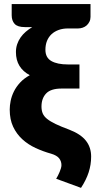

<svg xmlns="http://www.w3.org/2000/svg" viewBox="-20 -748 460 928"><path d="M417.5 -666.5Q417.5 -653.5 412.2 -643Q407 -632.5 398.8 -625.2Q390.5 -618 379.5 -614.2Q368.5 -610.5 357.5 -610.5H308.5Q283.5 -610.5 263.5 -603.2Q243.5 -596 229.2 -582.8Q215 -569.5 207.2 -550.5Q199.5 -531.5 199.5 -507.5Q199.5 -469.5 228.2 -453Q257 -436.5 308.5 -436.5H364V-320H277.5Q225.5 -320 203 -296.2Q180.5 -272.5 180.5 -233Q180.5 -214 186.5 -199.8Q192.5 -185.5 207.8 -173.2Q223 -161 249 -148.5Q275 -136 315.5 -121Q370 -100 395.2 -68Q420.5 -36 420.5 9Q420.5 48 408.5 85Q396.5 122 371.5 160L251.5 116Q255.5 109.5 260 100.8Q264.5 92 268.2 83Q272 74 274.5 65.5Q277 57 277 50Q277 31.5 265.8 17.2Q254.5 3 227.5 -5Q188 -16 151.8 -32.8Q115.5 -49.5 87.8 -75Q60 -100.5 43.5 -135.5Q27 -170.5 27 -218.5Q27 -238 31.5 -260.5Q36 -283 47 -305.5Q58 -328 76.8 -348.5Q95.5 -369 124 -384.5Q91 -402 74 -429.8Q57 -457.5 57 -496.5Q57 -516.5 63 -534.2Q69 -552 79.5 -567Q90 -582 104.5 -594.5Q119 -607 136 -617H100.5Q65 -617 50.8 -632.5Q36.5 -648 36.5 -674.5V-728.5H417.5Z"/></svg>

Font: Lato ExtraBold
Style: Regular
Weight: 800
Designer: Lukasz Dziedzic with Adam Twardoch and Botio Nikoltchev
Foundry: tyPoland Lukasz Dziedzic
Version: Version 2.015; 2015-08-06; http://www.latofonts.com/